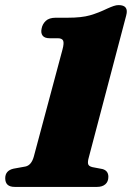

<svg xmlns="http://www.w3.org/2000/svg" viewBox="-30 -733 517 753"><path d="M165 -583Q145 -583 137.2 -593.2Q129.5 -603.5 133 -620Q136 -638 149.2 -650.8Q162.5 -663.5 188.5 -663.5H235Q290.5 -663.5 323.2 -673Q356 -682.5 391 -699.5Q405.5 -706 415.8 -709.5Q426 -713 435 -713Q476 -713 465 -672.5L318.5 -116.5Q313.5 -99.5 315.5 -90.2Q317.5 -81 332.5 -77.5L372 -70Q395 -63.5 395 -39.5Q395 -20.5 383 -10.2Q371 0 351 0H27.5Q-9.5 0 -9.5 -34Q-9.5 -64 23 -71.5L70 -80Q93 -85 102.5 -118.5L215 -538.5Q222 -564.5 217.5 -573.8Q213 -583 196.5 -583Z"/></svg>

Font: Fraunces 72pt S050 Black
Style: Italic
Weight: 900
Italic angle: -16°
Version: Version 1.000; ttfautohint (v1.8.3)